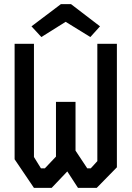

<svg xmlns="http://www.w3.org/2000/svg" viewBox="-20 -913 640 933"><path d="M51 -700V-139L145 0H231L307 -80L359 0H450L548 -100V-700H453V-130L421 -95H404L347 -181V-418H252V-152L198 -95H179L145 -150V-700ZM325 -893H276L133 -785L181 -733L299 -807L419 -733L466 -785Z"/></svg>

Font: Kode Mono Medium
Style: Regular
Weight: 500
Monospace: yes
Designer: Isa Ozler
Foundry: Kadena LLC
Version: Version 1.206;gftools[0.9.28]